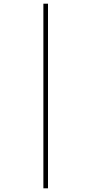

<svg xmlns="http://www.w3.org/2000/svg" viewBox="-20 -780 540 1040"><path d="M240 240V-760H215V240Z"/></svg>

Font: Noto Sans Mono UI Condensed Thin
Style: Regular
Weight: 250
Width: 3
Designer: Monotype Design team
Foundry: Monotype Imaging Inc.
Version: 1.000